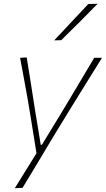

<svg xmlns="http://www.w3.org/2000/svg" viewBox="-20 -799 558 1013"><path d="M58 194Q86.5 148 115.2 101.8Q144 55.5 172.5 9.5Q164.5 -39 156.8 -88.2Q149 -137.5 141 -186L126 -276Q116.5 -329.5 106.2 -385.2Q96 -441 86 -494L121 -496Q132.5 -424 143.5 -355Q154.5 -286 165.5 -214L195 -35H201L311 -215.5Q354 -287.5 395 -356Q436 -424.5 477 -494H518Q492.5 -453 469.5 -415.8Q446.5 -378.5 419 -334.5Q391.5 -290.5 353 -228L268 -89Q210.5 7 171 72.8Q131.5 138.5 99 192ZM266 -586Q357.5 -683.5 446 -778L495 -779Q401 -682.5 303 -587Z"/></svg>

Font: Commissioner Loud Thin
Style: Italic
Weight: 100
Italic angle: -12°
Designer: Kostas Bartsokas
Foundry: Kostas Bartsokas
Version: Version 1.000; ttfautohint (v1.8.3)